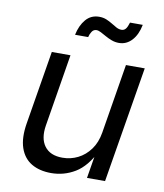

<svg xmlns="http://www.w3.org/2000/svg" viewBox="-84 -814 760 889"><g transform="rotate(10 296.0 -369.5)"><path d="M216.3 6.8Q161.6 6.8 123.8 -15.6Q85.9 -38.1 70.1 -84Q54.2 -129.9 65.4 -199.2L122.6 -545.9H210.4L154.8 -206.5Q144.5 -144 171.1 -108.2Q197.8 -72.3 255.4 -72.3Q293.9 -72.3 327.9 -89.1Q361.8 -106 385.7 -138.7Q409.7 -171.4 417.5 -218.8L471.2 -545.9H559.6L469.2 0H384.3L406.2 -132.3H418Q380.4 -55.7 328.6 -24.4Q276.9 6.8 216.3 6.8ZM420.9 -641.1Q402.8 -641.1 386.5 -647.2Q370.1 -653.3 356 -661.4Q341.8 -669.4 330.1 -675.5Q318.4 -681.6 309.1 -681.6Q295.4 -681.6 287.4 -669.2Q279.3 -656.7 276.4 -643.1H214.8Q224.1 -688 248.3 -716.3Q272.5 -744.6 311 -744.6Q330.1 -744.6 345.2 -738.3Q360.4 -731.9 373.3 -723.9Q386.2 -715.8 397.9 -709.5Q409.7 -703.1 421.9 -703.1Q434.6 -703.1 442.1 -712.6Q449.7 -722.2 455.6 -742.7H515.6Q506.3 -695.3 481.2 -668.2Q456.1 -641.1 420.9 -641.1Z"/></g></svg>

Font: Adwaita Sans
Style: Italic
Weight: 400
Italic angle: -9.39999°
Designer: Rasmus Andersson
Foundry: rsms
Version: Version 4.001;git-9221beed3